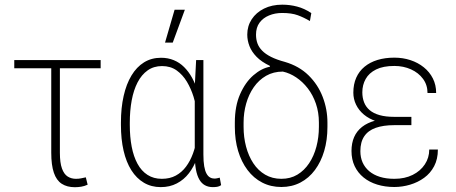

<svg xmlns="http://www.w3.org/2000/svg" viewBox="-20 -783 1935 814"><path d="M406.7 -528.3V-493.7H40.5V-528.3ZM197.3 -528.3H233.9V-135.3Q233.9 -92.8 242.7 -68.6Q251.5 -44.4 266.8 -34.7Q282.2 -24.9 301.8 -24.9Q314 -24.9 323.5 -26.9Q333 -28.8 343.8 -31.2L351.6 0Q337.9 6.3 324.2 8.5Q310.5 10.7 297.4 10.7Q264.2 10.7 241.7 -3.9Q219.2 -18.6 208.3 -50.8Q197.3 -83 197.3 -135.7Z M492.7 -252.9V-263.2Q492.7 -325.7 504.2 -376.2Q515.6 -426.8 537.4 -462.9Q559.1 -499 590.6 -518.6Q622.1 -538.1 662.6 -538.1Q692.4 -538.1 717 -527.8Q741.7 -517.6 760.7 -498.5Q779.8 -479.5 794.2 -453.4Q808.6 -427.2 818.4 -394.8Q828.1 -362.3 833.5 -325.7V-189.9Q828.6 -148.9 815.4 -112.5Q802.2 -76.2 781 -48.6Q759.8 -21 729.7 -5.4Q699.7 10.3 661.6 10.3Q621.6 10.3 590.1 -8.3Q558.6 -26.9 536.9 -61.3Q515.1 -95.7 503.9 -144.3Q492.7 -192.9 492.7 -252.9ZM530.3 -263.2V-252.9Q530.3 -203.1 538.3 -161.1Q546.4 -119.1 563 -88.6Q579.6 -58.1 605.5 -41.5Q631.3 -24.9 666 -24.9Q700.2 -24.9 725.3 -38.6Q750.5 -52.2 768.6 -76.4Q786.6 -100.6 798.1 -132.1Q809.6 -163.6 815.4 -199.7V-309.6Q811 -339.4 800.5 -373Q790 -406.7 772.5 -436.3Q754.9 -465.8 729 -484.4Q703.1 -502.9 667 -502.9Q631.8 -502.9 606 -484.6Q580.1 -466.3 563.2 -433.6Q546.4 -400.9 538.3 -357.2Q530.3 -313.5 530.3 -263.2ZM811.5 -528.3H842.3V-128.4Q842.3 -98.1 845.7 -78.4Q849.1 -58.6 855.5 -47.1Q861.8 -35.6 870.4 -30.8Q878.9 -25.9 888.7 -25.9Q895 -25.9 900.9 -27.3Q906.7 -28.8 911.6 -29.8L917.5 2Q909.2 7.8 900.4 9Q891.6 10.3 882.3 10.3Q863.3 10.3 848.9 2.4Q834.5 -5.4 825 -22Q815.4 -38.6 810.5 -64.9Q805.7 -91.3 805.7 -128.4V-416ZM679.7 -602.5 720.2 -741.7H763.7L712.4 -602.5Z M1028.3 -636.2Q1028.3 -672.4 1047.1 -701.2Q1065.9 -730 1099.4 -746.6Q1132.8 -763.2 1176.8 -763.2Q1209 -763.2 1239.7 -755.1Q1270.5 -747.1 1299.8 -727.5L1293.9 -693.8Q1268.1 -709 1242.2 -718.5Q1216.3 -728 1175.8 -728Q1146 -728 1120.6 -717.5Q1095.2 -707 1080.3 -686.8Q1065.4 -666.5 1065.4 -636.2Q1065.4 -616.2 1071.3 -599.6Q1077.1 -583 1091.3 -568.4Q1105.5 -553.7 1129.4 -541.7Q1153.3 -529.8 1188 -520.5Q1248 -502.9 1288.1 -463.6Q1328.1 -424.3 1348.1 -372.1Q1368.2 -319.8 1368.2 -263.2V-245.1Q1368.2 -189.5 1354.5 -143.1Q1340.8 -96.7 1315.2 -62.3Q1289.6 -27.8 1253.4 -9Q1217.3 9.8 1172.9 9.8Q1127.9 9.8 1091.6 -9Q1055.2 -27.8 1029.3 -62.3Q1003.4 -96.7 989.5 -143.1Q975.6 -189.5 975.6 -245.1V-263.2Q975.6 -333 997.8 -383.5Q1020 -434.1 1054.4 -463.9Q1088.9 -493.7 1124.5 -500L1124 -503.9Q1088.9 -520.5 1067.9 -542Q1046.9 -563.5 1037.6 -587.6Q1028.3 -611.8 1028.3 -636.2ZM1012.7 -263.2V-245.1Q1012.7 -201.2 1023.2 -161.4Q1033.7 -121.6 1054 -90.8Q1074.2 -60.1 1104.2 -42.5Q1134.3 -24.9 1172.9 -24.9Q1211.4 -24.9 1240.7 -42.5Q1270 -60.1 1290.5 -90.8Q1311 -121.6 1321.5 -161.4Q1332 -201.2 1332 -245.1V-263.2Q1332 -306.6 1319.3 -343.5Q1306.6 -380.4 1284.9 -408.4Q1263.2 -436.5 1235.8 -454.8Q1208.5 -473.1 1179.2 -479.5Q1139.2 -479.5 1108.2 -461.7Q1077.1 -443.8 1055.9 -413.3Q1034.7 -382.8 1023.7 -344Q1012.7 -305.2 1012.7 -263.2Z M1648.4 -280.8H1724.1V-252.4H1651.4Q1605 -252.4 1572.8 -241Q1540.5 -229.5 1524.2 -205.1Q1507.8 -180.7 1507.8 -142.1Q1507.8 -115.7 1517.3 -94.2Q1526.9 -72.8 1545.4 -57.1Q1564 -41.5 1590.6 -33.2Q1617.2 -24.9 1651.9 -24.9Q1696.3 -24.9 1729.5 -41.5Q1762.7 -58.1 1781.2 -86.2Q1799.8 -114.3 1799.8 -148.9H1836.4Q1836.4 -108.4 1820.6 -78.4Q1804.7 -48.3 1778.1 -29.1Q1751.5 -9.8 1718.5 0Q1685.5 9.8 1651.9 9.8Q1612.3 9.8 1579.1 -0.5Q1545.9 -10.7 1521.5 -30.5Q1497.1 -50.3 1483.6 -78.6Q1470.2 -106.9 1470.2 -143.1Q1470.2 -176.3 1481.4 -201.9Q1492.7 -227.5 1515.1 -245.1Q1537.6 -262.7 1571 -271.7Q1604.5 -280.8 1648.4 -280.8ZM1724.1 -258.3H1648.4Q1607.9 -258.3 1576.4 -268.6Q1544.9 -278.8 1522.9 -297.1Q1501 -315.4 1489.5 -339.4Q1478 -363.3 1478 -390.1Q1478 -425.8 1490.2 -453.4Q1502.4 -481 1525.4 -500Q1548.3 -519 1580.3 -528.8Q1612.3 -538.6 1651.9 -538.6Q1688 -538.6 1720 -528.1Q1752 -517.6 1776.6 -497.8Q1801.3 -478 1815.2 -450.4Q1829.1 -422.9 1829.1 -388.7H1792.5Q1792.5 -422.9 1773.4 -448.7Q1754.4 -474.6 1722.4 -489Q1690.4 -503.4 1651.9 -503.4Q1604.5 -503.4 1574.5 -488.5Q1544.4 -473.6 1530.3 -448.2Q1516.1 -422.9 1516.1 -391.6Q1516.1 -368.2 1523.7 -348.9Q1531.2 -329.6 1547.4 -315.9Q1563.5 -302.2 1589.4 -294.9Q1615.2 -287.6 1651.4 -287.6H1724.1Z"/></svg>

Font: Roboto Condensed ExtraLight
Style: Regular
Weight: 250
Designer: Christian Robertson
Foundry: Google
Version: Version 3.008; 2023